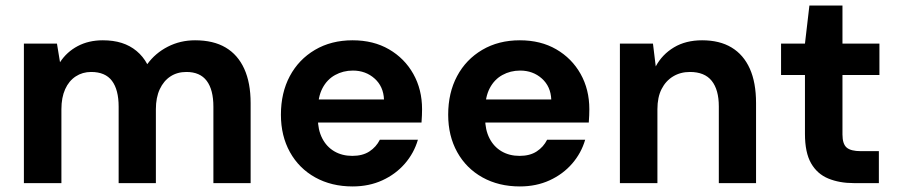

<svg xmlns="http://www.w3.org/2000/svg" viewBox="-20 -659 3232 691"><path d="M66 0V-502H185L196 -435Q220 -472 259.5 -493Q299 -514 350 -514Q388 -514 418 -504.5Q448 -495 471.5 -475.5Q495 -456 510 -428Q539 -468 584 -491Q629 -514 682 -514Q748 -514 792 -488Q836 -462 859 -411.5Q882 -361 882 -288V0H748V-275Q748 -336 724 -368Q700 -400 651 -400Q618 -400 593.5 -384Q569 -368 555 -338Q541 -308 541 -266V0H407V-275Q407 -336 383 -368Q359 -400 308 -400Q277 -400 252.5 -384Q228 -368 214.5 -338Q201 -308 201 -266V0Z M1249 12Q1173 12 1114.5 -20.5Q1056 -53 1023.5 -111.5Q991 -170 991 -246Q991 -325 1023 -385Q1055 -445 1113.5 -479.5Q1172 -514 1249 -514Q1324 -514 1380 -481.5Q1436 -449 1467.5 -393Q1499 -337 1499 -266Q1499 -256 1498.5 -243.5Q1498 -231 1497 -218H1087V-301H1362Q1360 -348 1328 -376.5Q1296 -405 1250 -405Q1215 -405 1186 -389Q1157 -373 1140.5 -341.5Q1124 -310 1124 -262V-233Q1124 -192 1139.5 -161.5Q1155 -131 1183 -114.5Q1211 -98 1248 -98Q1285 -98 1309.5 -114Q1334 -130 1347 -156H1484Q1470 -108 1437 -70Q1404 -32 1356 -10Q1308 12 1249 12Z M1851 12Q1775 12 1716.5 -20.5Q1658 -53 1625.5 -111.5Q1593 -170 1593 -246Q1593 -325 1625 -385Q1657 -445 1715.5 -479.5Q1774 -514 1851 -514Q1926 -514 1982 -481.5Q2038 -449 2069.5 -393Q2101 -337 2101 -266Q2101 -256 2100.5 -243.5Q2100 -231 2099 -218H1689V-301H1964Q1962 -348 1930 -376.5Q1898 -405 1852 -405Q1817 -405 1788 -389Q1759 -373 1742.5 -341.5Q1726 -310 1726 -262V-233Q1726 -192 1741.5 -161.5Q1757 -131 1785 -114.5Q1813 -98 1850 -98Q1887 -98 1911.5 -114Q1936 -130 1949 -156H2086Q2072 -108 2039 -70Q2006 -32 1958 -10Q1910 12 1851 12Z M2211 0V-502H2330L2340 -420Q2363 -463 2405.5 -488.5Q2448 -514 2507 -514Q2570 -514 2613 -488Q2656 -462 2678.5 -412Q2701 -362 2701 -288V0H2567V-276Q2567 -336 2541.5 -368Q2516 -400 2463 -400Q2429 -400 2402.5 -384Q2376 -368 2361 -338.5Q2346 -309 2346 -266V0Z M3053 0Q3001 0 2961 -16.5Q2921 -33 2899 -71.5Q2877 -110 2877 -177V-389H2791V-502H2877L2893 -639H3012V-502H3145V-389H3012V-175Q3012 -141 3027 -128Q3042 -115 3078 -115H3143V0Z"/></svg>

Font: DM Sans 16pt
Style: Bold
Weight: 700
Version: Version 4.004;gftools[0.9.30]